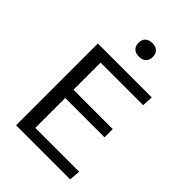

<svg xmlns="http://www.w3.org/2000/svg" viewBox="-271 -1065 1180 1180"><g transform="rotate(45 319.5 -475.0)"><path d="M99.1 0V-710.9H567.4L564 -639.6H193.8V-403.8H535.6V-332H193.8V-72.3H575.2L569.3 0ZM334.5 -832Q304.7 -832 288.6 -847.7Q272.5 -863.3 272.5 -891.6Q272.5 -918.9 288.6 -934.3Q304.7 -949.7 334.5 -949.7Q364.3 -949.7 380.4 -934.3Q396.5 -918.9 396.5 -891.6Q396.5 -863.3 380.4 -847.7Q364.3 -832 334.5 -832Z"/></g></svg>

Font: Comme
Style: Regular
Weight: 400
Designer: Vernon Adams
Foundry: Vernon Adams
Version: Version 1.000;gftools[0.9.27]